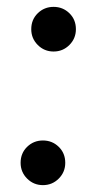

<svg xmlns="http://www.w3.org/2000/svg" viewBox="-20 -537 272 559"><path d="M40 -63Q40 -91 59 -109.5Q78 -128 105 -128Q132 -128 151 -109.5Q170 -91 170 -63Q170 -36 151 -17Q132 2 105 2Q78 2 59 -17Q40 -36 40 -63ZM71 -452Q71 -480 90 -498.5Q109 -517 136 -517Q163 -517 182 -498.5Q201 -480 201 -452Q201 -425 182 -406Q163 -387 136 -387Q109 -387 90 -406Q71 -425 71 -452Z"/></svg>

Font: PRinguin Sans
Style: Italic
Weight: 400
Designer: Vernon Adams
Foundry: Vernon Adams
Version: ""